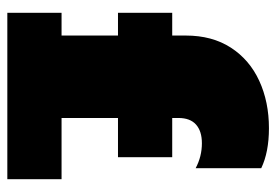

<svg xmlns="http://www.w3.org/2000/svg" viewBox="-135 -619 754 524"><g transform="rotate(90 242.0 -357.0)"><path d="M15 -148H77V-302H15V-450H77V-487Q77 -559 110 -610Q143 -661 200.5 -687.5Q258 -714 330 -714Q395 -714 439 -693V-514Q407 -531 371 -531Q338 -531 320 -515Q302 -499 302 -467V-450H409V-302H302V-148H469V0H15Z"/></g></svg>

Font: Prompt Black
Style: Regular
Weight: 900
Designer: Katatrad Team
Foundry: CadsonDemak
Version: Version 1.000